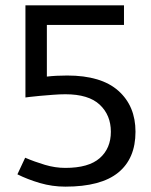

<svg xmlns="http://www.w3.org/2000/svg" viewBox="-20 -620 563 717"><path d="M224 77Q175 77 129 63.5Q83 50 45 31L74 -31Q109 -16 147.5 -4.5Q186 7 224 7Q311 7 352.5 -29.5Q394 -66 394 -128Q394 -190 352.5 -229Q311 -268 224 -268Q203 -268 177.5 -266Q152 -264 129 -262Q106 -260 90.5 -258Q75 -256 75 -256V-600H443V-527H155V-334Q172 -336 191 -337Q210 -338 231 -338Q358 -338 422 -281Q486 -224 486 -128Q486 -28 421.5 24.5Q357 77 224 77Z"/></svg>

Font: Epunda Sans
Style: Regular
Weight: 400
Designer: Simon Atzbach
Foundry: typofactur
Version: Version 2.204; ttfautohint (v1.8.4.7-5d5b)